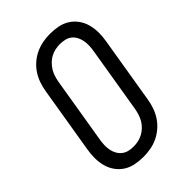

<svg xmlns="http://www.w3.org/2000/svg" viewBox="-221 -838 941 941"><g transform="rotate(-45 250.0 -367.5)"><path d="M204 8Q175 8 147.5 2.5Q120 -3 97.5 -17.5Q75 -32 59.5 -54Q44 -76 37 -102.5Q30 -129 30 -157.5Q30 -186 35 -214L92 -559Q96 -584 104.5 -608.5Q113 -633 127.5 -655Q142 -677 162.5 -694.5Q183 -712 207 -723Q231 -734 256 -738.5Q281 -743 305 -743Q334 -743 361.5 -737.5Q389 -732 411.5 -717.5Q434 -703 449.5 -681Q465 -659 472 -632.5Q479 -606 479 -577.5Q479 -549 474 -521L417 -176Q413 -151 404.5 -126.5Q396 -102 381.5 -80Q367 -58 346.5 -40.5Q326 -23 302.5 -12Q279 -1 253.5 3.5Q228 8 204 8ZM205 -62Q221 -62 237.5 -65.5Q254 -69 269 -77Q284 -85 297 -97.5Q310 -110 318.5 -124.5Q327 -139 332 -155Q337 -171 340 -187L397 -532Q400 -549 400.5 -566.5Q401 -584 398 -600Q395 -616 387.5 -630.5Q380 -645 367.5 -655Q355 -665 338.5 -669Q322 -673 304 -673Q288 -673 271.5 -669.5Q255 -666 240 -658Q225 -650 212.5 -637.5Q200 -625 191 -610.5Q182 -596 177 -580Q172 -564 169 -548L112 -203Q109 -186 108.5 -168.5Q108 -151 111 -135Q114 -119 122 -104.5Q130 -90 142.5 -80Q155 -70 171 -66Q187 -62 205 -62Z"/></g></svg>

Font: Iosevka SS04
Style: Italic
Weight: 400
Italic angle: -9°
Monospace: yes
Designer: Belleve Invis
Foundry: Belleve Invis
Version: Version 19.0.0; ttfautohint (v1.8.4)